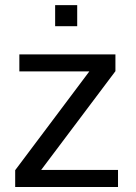

<svg xmlns="http://www.w3.org/2000/svg" viewBox="-20 -745 540 765"><path d="M450.2 -67.9V0H40.5V-66.9L335.9 -460.4H57.1V-528.3H439.9V-461.4L144 -67.9ZM287.6 -724.6V-640.6H199.7V-724.6Z"/></svg>

Font: Arimo
Style: Regular
Weight: 400
Designer: Steve Matteson
Foundry: Monotype Imaging Inc.
Version: Version 1.33